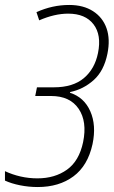

<svg xmlns="http://www.w3.org/2000/svg" viewBox="-34 -744 458 774"><path d="M118 10Q82 10 47 3Q12 -4 -14 -16V-54Q16 -40 49 -32.5Q82 -25 117 -25Q187 -25 236 -60Q285 -95 301 -171Q318 -254 283 -305.5Q248 -357 172 -357H108L115 -392H183Q260 -392 304 -429Q348 -466 361 -530Q376 -603 343 -646Q310 -689 241 -689Q186 -689 124 -662L113 -695Q177 -724 245 -724Q302 -724 341 -699Q380 -674 395.5 -630Q411 -586 399 -527Q385 -458 343.5 -421Q302 -384 249 -373L248 -370Q305 -352 330 -295.5Q355 -239 339 -163Q320 -76 262 -33Q204 10 118 10Z"/></svg>

Font: Noto Sans Condensed ExtraLight
Style: Italic
Weight: 200
Width: 3
Italic angle: -12°
Designer: Monotype Design Team
Foundry: Monotype Imaging Inc.
Version: Version 2.013; ttfautohint (v1.8.4.7-5d5b)